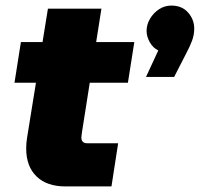

<svg xmlns="http://www.w3.org/2000/svg" viewBox="-20 -669 717 689"><path d="M215 0Q148 0 111 -36Q74 -72 74 -136Q74 -155 77 -174L152 -638H344L275 -200Q272 -181 272 -174Q272 -166 277 -160.5Q282 -155 292 -155H404L380 0ZM32 -372 55 -518H462L439 -372ZM504 -393 548 -488Q529 -497 517.5 -517.5Q506 -538 506 -558Q506 -581 518.5 -602Q531 -623 551 -636Q571 -649 595 -649Q633 -649 655 -624Q677 -599 677 -566Q677 -544 669 -522.5Q661 -501 647 -475L605 -393Z"/></svg>

Font: MuseoModerno Thin Black
Style: Italic
Weight: 900
Italic angle: -9°
Version: Version 1.003